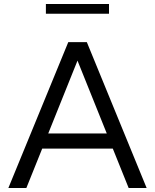

<svg xmlns="http://www.w3.org/2000/svg" viewBox="-20 -944 778 964"><path d="M112.3 0H22L322.8 -732.4H416L716.3 0H626L546.4 -197.8H191.9ZM222.2 -273.9H516.1L369.1 -639.6ZM527.3 -875H210.4V-923.8H527.3Z"/></svg>

Font: Kumbh Sans
Style: Regular
Weight: 400
Version: Version 1.005